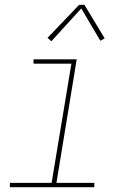

<svg xmlns="http://www.w3.org/2000/svg" viewBox="-20 -776 540 796"><path d="M21 0V-18H194L276 -512H119V-530H298L214 -18H371V0ZM193 -605 177 -619 308 -756H330L414 -617L396 -607L317 -741Z"/></svg>

Font: Iosevka Curly Thin Oblique
Style: Regular
Weight: 100
Italic angle: -9°
Monospace: yes
Designer: Belleve Invis
Foundry: Belleve Invis
Version: Version 11.1.0; ttfautohint (v1.8.3)